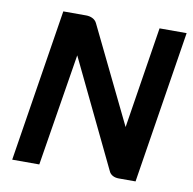

<svg xmlns="http://www.w3.org/2000/svg" viewBox="-69 -649 722 719"><g transform="rotate(10 292.0 -290.0)"><path d="M23 0H126L195 -427L390 -22C396 -7 411 0 428 0H492L584 -580H481L420 -194L243 -558C236 -573 219 -580 202 -580H115Z"/></g></svg>

Font: Charger Sport
Style: BlkExtObl
Weight: 900
Designer: Jasper
Foundry: Cannot Into Space Fonts
Version: Version 1.1